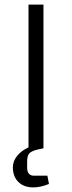

<svg xmlns="http://www.w3.org/2000/svg" viewBox="-20 -645 313 835"><path d="M193 155Q156 170 125 170Q84 170 60 146.5Q36 123 36 82Q36 56 54.5 33Q73 10 104 -4V-625H169V0L145 5Q116 12 107 22.5Q98 33 98 58V85Q98 101 105.5 110Q113 119 126 119H186Z"/></svg>

Font: Changa ExtraLight
Style: Regular
Weight: 275
Designer: Eduardo Rodriguez Tunni
Foundry: Eduardo Rodriguez Tunni
Version: Version 2.002; ttfautohint (v1.5) -l 8 -r 50 -G 200 -x 14 -H